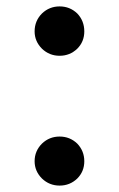

<svg xmlns="http://www.w3.org/2000/svg" viewBox="-20 -565 371 599"><path d="M111 -413Q88 -436 88 -467Q88 -500 111 -523Q134 -545 166 -545Q198 -545 221 -523Q243 -500 243 -467Q243 -435 221 -413Q198 -391 166 -391Q134 -391 111 -413ZM111 -8Q88 -31 88 -62Q88 -94 111 -117Q134 -139 166 -139Q198 -139 221 -117Q243 -94 243 -62Q243 -30 221 -8Q198 14 166 14Q134 14 111 -8Z"/></svg>

Font: `n[OS CN SemiBold
Style: <[WOS[P|ûg*[NI>           
Weight: 600
Designer: Ryoko NISHIZUKA ¬âXZm¬º[P (kana & ideographs); Frank Grie√ühammer (Latin, Greek & Cyrillic); Wenlong ZHANG _ e¬á¬ü¬ô (b
Foundry: Adobe Systems Incorporated
Version: Version 1.00 April 7, 2017, initial release